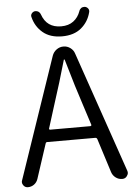

<svg xmlns="http://www.w3.org/2000/svg" viewBox="-61 -980 723 1026"><g transform="rotate(-5 300.5 -467.0)"><path d="M402.3 -913.1Q405.3 -922.9 414.1 -929.7Q420.9 -933.6 428.7 -933.6Q430.7 -933.6 433.6 -933.6Q444.3 -931.6 450.7 -922.9Q457 -914.1 454.1 -903.3Q441.4 -852.5 402.3 -819.8Q363.3 -787.1 299.3 -787.1Q235.4 -787.1 196.3 -819.8Q157.2 -852.5 144.5 -904.3Q141.6 -914.1 147.9 -922.9Q154.3 -931.6 165 -933.6Q167 -933.6 169.9 -933.6Q176.8 -933.6 183.6 -929.7Q192.4 -923.8 196.3 -913.1Q221.7 -840.8 298.8 -840.8Q338.9 -840.8 364.7 -860.4Q390.6 -879.9 402.3 -913.1ZM186.5 -302.7Q185.5 -300.8 187 -298.3Q188.5 -295.9 191.4 -295.9H407.2Q410.2 -295.9 412.1 -298.3Q414.1 -300.8 413.1 -302.7L377 -415Q348.6 -499 301.8 -661.1Q300.8 -663.1 298.8 -663.1Q296.9 -663.1 296.9 -661.1Q264.6 -546.9 221.7 -415ZM552.7 0Q533.2 0 517.6 -11.7Q502 -23.4 496.1 -42L438.5 -223.6Q435.5 -231.4 428.7 -231.4H169.9Q163.1 -231.4 161.1 -223.6L100.6 -39.1Q94.7 -21.5 80.1 -10.7Q65.4 0 46.9 0Q31.2 0 22.5 -12.7Q16.6 -20.5 16.6 -29.3Q16.6 -34.2 18.6 -39.1L240.2 -688.5Q247.1 -708 263.7 -720.2Q280.3 -732.4 300.8 -732.4Q321.3 -732.4 337.9 -720.2Q354.5 -708 360.4 -688.5L583 -42Q585 -36.1 585 -31.2Q585 -21.5 578.1 -12.7Q569.3 0 552.7 0Z"/></g></svg>

Font: Gen Jyuu Gothic Normal
Style: Regular
Weight: 300
Designer: [Source Han Sans]
Ryoko NISHIZUKA  (kana & ideographs); Paul D. Hunt (Latin, Greek & Cyrillic); Wenlong ZHANG  (bopomofo
Version: Version 1.002.20150607